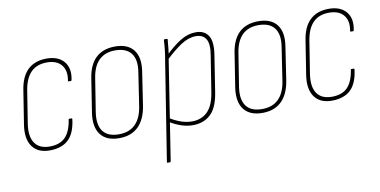

<svg xmlns="http://www.w3.org/2000/svg" viewBox="-67 -673 2067 1044"><g transform="rotate(-10 966.5 -151.0)"><path d="M167 8Q100 9 69 -34Q38 -77 50 -154L79 -338Q90 -413 129 -450Q168 -487 233 -487Q297 -487 328.5 -449.5Q360 -412 347 -349Q346 -344 343 -344H330Q326 -344 327 -349Q337 -403 311 -434.5Q285 -466 231 -466Q176 -466 143.5 -434Q111 -402 100 -337L71 -154Q61 -86 86 -49.5Q111 -13 168 -13Q224 -13 254 -43.5Q284 -74 294 -138Q294 -143 297 -143H311Q315 -143 314 -137Q305 -63 269 -28Q233 7 167 8Z M548 8Q478 8 446 -34Q414 -76 425 -152L454 -337Q465 -412 504.5 -449.5Q544 -487 611 -487Q681 -487 713 -445.5Q745 -404 733 -327L705 -142Q693 -68 653.5 -30Q614 8 548 8ZM550 -13Q607 -13 640.5 -46Q674 -79 684 -143L712 -327Q723 -395 696 -430.5Q669 -466 608 -466Q552 -466 518.5 -433.5Q485 -401 475 -335L446 -152Q436 -84 462.5 -48.5Q489 -13 550 -13Z M955 8Q922 8 890 -3Q858 -14 827 -33L831 -54Q859 -36 890.5 -24.5Q922 -13 954 -13Q1005 -13 1038 -44.5Q1071 -76 1083 -145L1115 -347Q1126 -409 1109.5 -437.5Q1093 -466 1053 -466Q1013 -466 971 -438.5Q929 -411 879 -363L882 -389Q929 -435 971 -461Q1013 -487 1057 -487Q1104 -487 1125.5 -454Q1147 -421 1136 -350L1104 -145Q1091 -63 1052.5 -27.5Q1014 8 955 8ZM784 185Q779 185 780 181L867 -368Q872 -395 875 -423Q878 -451 879 -475Q879 -479 883 -479H897Q900 -479 900 -475Q898 -451 895.5 -427Q893 -403 889 -383L888 -377L801 181Q800 185 795 185Z M1339 8Q1269 8 1237 -34Q1205 -76 1216 -152L1245 -337Q1256 -412 1295.5 -449.5Q1335 -487 1402 -487Q1472 -487 1504 -445.5Q1536 -404 1524 -327L1496 -142Q1484 -68 1444.5 -30Q1405 8 1339 8ZM1341 -13Q1398 -13 1431.5 -46Q1465 -79 1475 -143L1503 -327Q1514 -395 1487 -430.5Q1460 -466 1399 -466Q1343 -466 1309.5 -433.5Q1276 -401 1266 -335L1237 -152Q1227 -84 1253.5 -48.5Q1280 -13 1341 -13Z M1725 8Q1658 9 1627 -34Q1596 -77 1608 -154L1637 -338Q1648 -413 1687 -450Q1726 -487 1791 -487Q1855 -487 1886.5 -449.5Q1918 -412 1905 -349Q1904 -344 1901 -344H1888Q1884 -344 1885 -349Q1895 -403 1869 -434.5Q1843 -466 1789 -466Q1734 -466 1701.5 -434Q1669 -402 1658 -337L1629 -154Q1619 -86 1644 -49.5Q1669 -13 1726 -13Q1782 -13 1812 -43.5Q1842 -74 1852 -138Q1852 -143 1855 -143H1869Q1873 -143 1872 -137Q1863 -63 1827 -28Q1791 7 1725 8Z"/></g></svg>

Font: Sofia Sans Condensed Thin
Style: Italic
Weight: 250
Italic angle: -9°
Version: Version 4.100